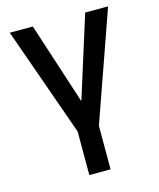

<svg xmlns="http://www.w3.org/2000/svg" viewBox="-110 -608 733 886"><g transform="rotate(-15 256.5 -165.5)"><path d="M131.8 -530.3 258.8 -139.6 381.8 -530.3H491.2L307.6 -8.8V199.2H206.1V-8.8L21.5 -530.3Z"/></g></svg>

Font: Pretendard JP Medium
Style: Regular
Weight: 500
Designer: Base glyphs from Inter by Rasmus Andersson; Hangeul glyphs from Noto Sans CJK(Source Han Sans) by Jang Soo-young and Kan
Foundry: Kil Hyung-jin
Version: Version 1.309